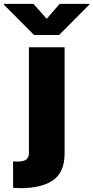

<svg xmlns="http://www.w3.org/2000/svg" viewBox="-100 -775 482 994"><path d="M234.4 -530.3V19.5Q234.4 116.7 175 158Q115.7 199.2 4.9 199.2Q-4.9 199.2 -32.2 197.3V60.5Q-23.4 61.5 -10.7 61.5Q22.9 61.5 36.4 50.5Q49.8 39.6 49.8 15.6V-530.3ZM141.6 -677.7 209 -754.9H362.3V-751L206.1 -593.8H76.2L-80.1 -751V-754.9H73.2Z"/></svg>

Font: Pretendard Std Black
Style: Regular
Weight: 900
Designer: Base glyphs from Inter by Rasmus Andersson; Hangeul glyphs from Noto Sans CJK(Source Han Sans) by Jang Soo-young and Kan
Foundry: Kil Hyung-jin
Version: Version 1.309